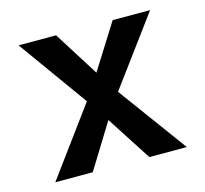

<svg xmlns="http://www.w3.org/2000/svg" viewBox="-82 -610 749 701"><g transform="rotate(-15 293.0 -259.0)"><path d="M44.4 0 232.4 -255.9 44.4 -517.6H186L293 -347.7L399.9 -517.6H541.5L351.1 -259.8L541.5 0H399.9L290.5 -169.4L186 0Z"/></g></svg>

Font: Cascadia Mono PL SemiBold
Style: Regular
Weight: 600
Monospace: yes
Designer: Aaron Bell
Foundry: Saja Typeworks
Version: Version 2404.023; ttfautohint (v1.8.4)